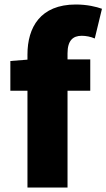

<svg xmlns="http://www.w3.org/2000/svg" viewBox="-20 -833 473 853"><path d="M26 -430H102V0H280V-430H381V-569H280V-596C280 -653 304 -674 343 -674C362 -674 383 -670 401 -662L433 -794C408 -803 367 -813 317 -813C159 -813 102 -711 102 -591V-568L26 -562Z"/></svg>

Font: Noto Sans KR Black
Style: Regular
Weight: 900
Designer: Ryoko NISHIZUKA 西塚涼子 (kana, bopomofo & ideographs); Paul D. Hunt (Latin, Greek & Cyrillic); Sandoll Communications 산돌커뮤니
Foundry: Adobe
Version: Version 2.004;hotconv 1.0.118;makeotfexe 2.5.65603